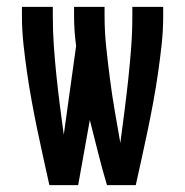

<svg xmlns="http://www.w3.org/2000/svg" viewBox="-20 -540 540 560"><path d="M124 0Q115 -41 106 -81.5Q97 -122 88.5 -163Q80 -204 72.5 -245Q65 -286 59 -327.5Q53 -369 48.5 -410.5Q44 -452 44 -494V-520H134V-494Q134 -450 137 -406.5Q140 -363 144.5 -320Q149 -277 154.5 -233.5Q160 -190 166 -147L202 -406Q199 -428 197.5 -450Q196 -472 196 -494V-520H285V-494Q285 -447 290 -400.5Q295 -354 301 -307.5Q307 -261 315 -215Q323 -169 331 -123Q337 -169 343 -215.5Q349 -262 354 -308Q359 -354 362.5 -400.5Q366 -447 366 -494V-520H456V-494Q456 -452 451.5 -410.5Q447 -369 441 -327.5Q435 -286 427.5 -245Q420 -204 411.5 -163Q403 -122 394 -81.5Q385 -41 376 0H292Q278 -47 266 -95Q254 -143 242 -190L208 0Z"/></svg>

Font: Iosevka Term Curly Semibold
Style: Regular
Weight: 600
Designer: Belleve Invis
Foundry: Belleve Invis
Version: Version 32.3.0